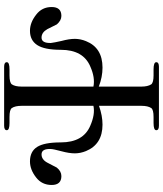

<svg xmlns="http://www.w3.org/2000/svg" viewBox="50 -841 789 929"><g transform="rotate(-90 444.5 -376.5)"><path d="M832 -474Q810 -474 791 -496L768 -542Q752 -570 727 -570Q700 -570 701 -525Q703 -508 711 -473Q721 -436 721 -409Q721 -382 710 -355Q678 -275 582 -275Q536 -275 490 -293V-87Q490 -56 501 -39Q510 -28 544 -28H573Q608 -28 608 -15Q608 -2 586 -2H301Q279 -2 279 -15Q279 -28 314 -28H343Q378 -28 386 -39Q397 -55 397 -87V-292Q349 -275 306 -275Q211 -275 178 -355Q167 -382 167 -409Q167 -436 177 -473Q188 -514 188 -525Q190 -570 162 -570Q137 -570 122 -542L98 -496Q80 -474 57 -474Q14 -474 14 -521Q14 -568 50 -596Q88 -626 128 -626Q176 -626 198 -591.5Q220 -557 220 -477Q220 -368 301 -334Q356 -310 397 -319V-666Q397 -698 386 -714Q378 -725 343 -725H314Q279 -725 279 -738Q279 -751 301 -751H586Q608 -751 608 -738Q608 -725 573 -725H544Q510 -725 501 -714Q490 -698 490 -666V-319Q533 -310 587 -334Q668 -368 668 -477Q668 -556 691 -591Q714 -626 760 -626Q800 -626 838 -596Q875 -568 875 -521Q875 -474 832 -474Z"/></g></svg>

Font: GFS Gazis
Style: Regular
Weight: 400
Designer: George Matthiopoulos
Foundry: George Matthiopoulos
Version: Version 1.0